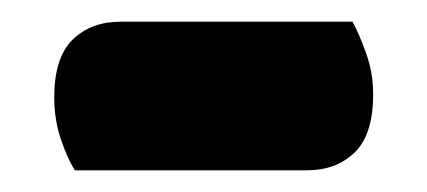

<svg xmlns="http://www.w3.org/2000/svg" viewBox="-20 -343 394 177"><path d="M49 -186Q42 -197 36 -215Q30 -233 30 -253Q30 -290 47 -306.5Q64 -323 91 -323H305Q311 -312 317.5 -294Q324 -276 324 -256Q324 -219 307 -202.5Q290 -186 263 -186Z"/></svg>

Font: Baloo Tamma
Style: Regular
Weight: 400
Designer: Divya Kowshik and Ek Type
Foundry: Ek Type
Version: Version 1.007;PS 1.000;hotconv 1.0.88;makeotf.lib2.5.647800